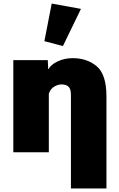

<svg xmlns="http://www.w3.org/2000/svg" viewBox="-20 -854 667 1077"><path d="M377.9 203.1H577.1V-313Q577.1 -436 522.9 -481.9Q468.8 -527.8 387.7 -527.8Q341.8 -527.8 303.2 -509.5Q264.6 -491.2 252.9 -466.8H250.5L248 -516.6H54.7V0H253.9V-328.6Q263.2 -356 284.2 -368.2Q305.2 -380.4 324.2 -380.4Q350.1 -380.4 364 -368.2Q377.9 -356 377.9 -321.3ZM333 -595.7 434.1 -804.2 270 -834 229 -623Z"/></svg>

Font: Roboto Flex
Style: Optical Size 14.0 Weight 1000 Grade 0.00 Width 100 Slant 0.00 Parametric Thick Stroke 96 Parametric Thin Stroke 79 Parametric Counter Width 468 Parametric Uppercase Height 712 Parametric Lowercase Height 514 Parametric Ascender Height 750 Parametric Descender Depth -203.00 Parametric Figure Height 738
Weight: 1000
Designer: Berlow after Robertson
Foundry: Google
Version: Version 3.000